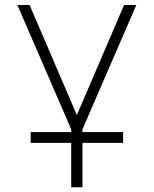

<svg xmlns="http://www.w3.org/2000/svg" viewBox="-20 -538 626 782"><path d="M105 43.9H270V224.6H315.9V43.9H481.4V0H315.9V-11.2L535.2 -517.6H485.4L293 -69.3L100.6 -517.6H50.8L270 -11.2V0H105Z"/></svg>

Font: Cascadia Mono PL ExtraLight
Style: Regular
Weight: 200
Monospace: yes
Designer: Aaron Bell
Foundry: Saja Typeworks
Version: Version 2404.023